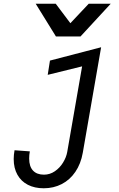

<svg xmlns="http://www.w3.org/2000/svg" viewBox="-20 -810 640 1030"><path d="M136.5 40.5Q136.5 83 157 105Q177.5 127 216 127Q247.5 127 274.2 108.8Q301 90.5 318.2 62.2Q335.5 34 340.5 6L420.5 -454L236 -408.5L248 -485L522.5 -556.5L424 10Q413.5 69 384.2 112Q355 155 311.2 177.5Q267.5 200 214.5 200Q166 200 129.8 181.5Q93.5 163 73.5 127.5Q53.5 92 53.5 43Q53.5 21 58 -4L140 2Q136.5 21.5 136.5 40.5ZM171.5 -790H279L357.5 -685.5L456 -790H574L412 -614.5H280Z"/></svg>

Font: JuliaMono Italic
Style: Regular
Weight: 400
Italic angle: -9°
Monospace: yes
Designer: cormullion
Foundry: corm
Version: Version 0.049; ttfautohint (v1.8.4)